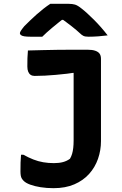

<svg xmlns="http://www.w3.org/2000/svg" viewBox="-20 -964 640 1004"><path d="M262 -111Q289 -111 309.5 -116.5Q330 -122 346 -134Q353 -146 357 -159.5Q361 -173 363 -190.5Q365 -208 365 -230Q365 -273 365 -317.5Q365 -362 365 -409Q365 -456 365 -506Q365 -556 365 -610L387 -565L342 -600L391 -587Q360 -582 330 -578.5Q300 -575 271.5 -572.5Q243 -570 215.5 -568.5Q188 -567 161 -567Q149 -567 140.5 -572.5Q132 -578 127.5 -589Q123 -600 123 -616Q123 -640 123.5 -660Q124 -680 126 -700Q165 -701 204 -702Q243 -703 282 -703.5Q321 -704 360 -704Q399 -704 438 -704Q463 -704 478.5 -698.5Q494 -693 501 -683Q508 -673 508 -656Q508 -606 508 -553.5Q508 -501 508 -447Q508 -393 508 -337.5Q508 -282 508 -226Q508 -178 492.5 -133.5Q477 -89 446 -54.5Q415 -20 368.5 0Q322 20 260 20Q224 20 192.5 15Q161 10 138 1.5Q115 -7 104 -18Q98 -24 94 -30.5Q90 -37 88.5 -46.5Q87 -56 87 -68Q87 -93 87.5 -113.5Q88 -134 90 -155H102Q129 -140 154.5 -130Q180 -120 206.5 -115.5Q233 -111 262 -111ZM243 -944Q255 -944 273 -944Q291 -944 309 -944Q327 -944 339 -944Q358 -944 372 -940Q386 -936 407 -919Q420 -909 436.5 -894Q453 -879 471.5 -860.5Q490 -842 508 -821.5Q526 -801 543 -779Q521 -776 494.5 -774Q468 -772 443 -772Q425 -772 416 -776.5Q407 -781 398 -790Q381 -806 355.5 -826Q330 -846 287 -877L341 -860Q325 -860 308.5 -860Q292 -860 275 -860L328 -879Q284 -845 253 -819Q222 -793 201 -772H141Q120 -772 107.5 -774Q95 -776 89.5 -780.5Q84 -785 84 -790Q84 -795 89 -803Q94 -811 107 -827Q120 -840 136.5 -856Q153 -872 171 -888Q189 -904 207.5 -918.5Q226 -933 243 -944Z"/></svg>

Font: Rec Mono Semicasual
Style: Bold
Weight: 700
Version: Version 1.085; ttfautohint (v1.8.4.7-5d5b)